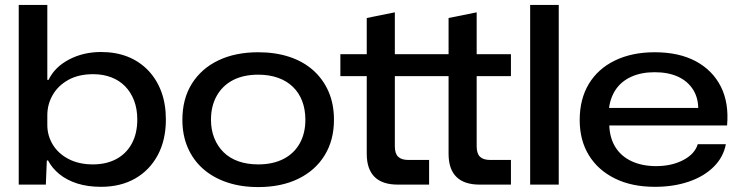

<svg xmlns="http://www.w3.org/2000/svg" viewBox="-20 -749 3000 779"><path d="M390 9Q336 9 293.5 -4.5Q251 -18 221 -42.5Q191 -67 175 -98H170L166 0H56V-729H172V-425H177Q202 -477 260 -507.5Q318 -538 390 -538Q450 -538 498 -519Q546 -500 581 -463.5Q616 -427 634.5 -377Q653 -327 653 -264Q653 -181 620 -119.5Q587 -58 528 -24.5Q469 9 390 9ZM357 -82Q411 -82 451.5 -103.5Q492 -125 514.5 -166Q537 -207 537 -264Q537 -307 524 -341Q511 -375 487.5 -399Q464 -423 431 -435.5Q398 -448 358 -448Q299 -448 257.5 -425Q216 -402 194 -364Q172 -326 172 -281V-242Q172 -199 194 -162.5Q216 -126 258 -104Q300 -82 357 -82Z M1028 10Q958 10 901.5 -9Q845 -28 804.5 -63.5Q764 -99 742 -149.5Q720 -200 720 -263Q720 -348 758.5 -409.5Q797 -471 866 -504Q935 -537 1028 -537Q1097 -537 1153.5 -518.5Q1210 -500 1250.5 -464Q1291 -428 1313 -377.5Q1335 -327 1335 -263Q1335 -180 1297 -118.5Q1259 -57 1190 -23.5Q1121 10 1028 10ZM1028 -82Q1087 -82 1130 -104Q1173 -126 1196 -167Q1219 -208 1219 -263Q1219 -305 1206 -339Q1193 -373 1168 -397Q1143 -421 1107.5 -433.5Q1072 -446 1028 -446Q968 -446 925.5 -424Q883 -402 859.5 -360.5Q836 -319 836 -263Q836 -222 849.5 -188.5Q863 -155 887.5 -131Q912 -107 947.5 -94.5Q983 -82 1028 -82Z M1594 0Q1531 0 1499.5 -31.5Q1468 -63 1468 -125V-440H1361V-529H1468V-676L1582 -699V-529H1800V-676L1914 -699V-529H2053V-440H1914V-155Q1914 -126 1927.5 -113Q1941 -100 1969 -100H2053V0H1926Q1863 0 1831.5 -31.5Q1800 -63 1800 -125V-440H1582V-155Q1582 -126 1595.5 -113Q1609 -100 1637 -100H1721V0Z M2131 0V-729H2247V0Z M2637 9Q2543 9 2474.5 -25Q2406 -59 2369 -119.5Q2332 -180 2332 -262Q2332 -347 2369 -408.5Q2406 -470 2475 -503.5Q2544 -537 2636 -537Q2735 -537 2803 -500.5Q2871 -464 2904.5 -398Q2938 -332 2930 -240H2452Q2454 -188 2477.5 -151Q2501 -114 2543.5 -94.5Q2586 -75 2642 -75Q2705 -75 2752 -99.5Q2799 -124 2811 -164H2925Q2915 -111 2875.5 -72Q2836 -33 2774.5 -12Q2713 9 2637 9ZM2450 -301 2444 -311H2821L2813 -302Q2814 -351 2792 -385.5Q2770 -420 2730.5 -438Q2691 -456 2636 -456Q2581 -456 2540 -437Q2499 -418 2476.5 -383Q2454 -348 2450 -301Z"/></svg>

Font: Mona Sans Expanded Medium
Style: Regular
Weight: 500
Width: 7
Designer: Deni Anggara
Foundry: GitHub
Version: Version 2.000